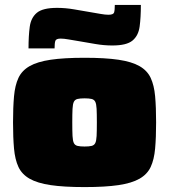

<svg xmlns="http://www.w3.org/2000/svg" viewBox="-20 -753 688 781"><path d="M324 8Q240 8 186 0Q132 -8 100.5 -26Q69 -44 55 -74Q41 -104 37 -149Q33 -194 33 -255Q33 -316 37 -361Q41 -406 55 -436Q69 -466 100.5 -484Q132 -502 186 -510Q240 -518 324 -518Q408 -518 462 -510Q516 -502 547.5 -484Q579 -466 593 -436Q607 -406 611 -361.5Q615 -317 615 -255Q615 -194 611 -149Q607 -104 593 -74Q579 -44 547.5 -26Q516 -8 462 0Q408 8 324 8ZM324 -157Q342 -157 352.5 -159.5Q363 -162 367.5 -171Q372 -180 373 -200Q374 -220 374 -255Q374 -290 373 -310Q372 -330 367.5 -339Q363 -348 352.5 -350.5Q342 -353 324 -353Q306 -353 295.5 -350.5Q285 -348 280.5 -339Q276 -330 275 -310Q274 -290 274 -255Q274 -220 275 -200Q276 -180 280.5 -171Q285 -162 295.5 -159.5Q306 -157 324 -157ZM96 -556Q96 -607 101 -644Q106 -681 130 -701Q154 -721 212 -721Q246 -721 281 -715Q316 -709 345 -704Q369 -700 388.5 -696.5Q408 -693 421 -693Q441 -693 444 -702Q447 -711 447 -733H553Q553 -682 548 -645Q543 -608 519 -588Q495 -568 437 -568Q403 -568 368 -574Q333 -580 304 -585Q279 -589 259.5 -592.5Q240 -596 227 -596Q208 -596 205 -586.5Q202 -577 202 -556Z"/></svg>

Font: Saira Expanded Black
Style: Regular
Weight: 900
Width: 7
Designer: Hector Gatti with collaboration of the Omnibus-Type team
Foundry: Omnibus-Type
Version: Version 1.101